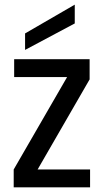

<svg xmlns="http://www.w3.org/2000/svg" viewBox="-20 -807 448 827"><path d="M366 -465V-552H41V-475H269L39 -77V0H368V-77H142ZM88 -592 302 -706V-787L88 -663Z"/></svg>

Font: Malmofest
Style: Regular
Weight: 400
Designer: Jonny Pinhorn (Poppins), Kolossal
Version: Version 1.004;Glyphs 3.1.2 (3151)